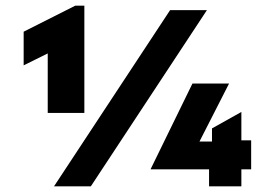

<svg xmlns="http://www.w3.org/2000/svg" viewBox="-20 -661 925 681"><path d="M149.3 -260.4V-471.5L63.9 -429.2V-548.6L247.2 -641H279.2V-260.4ZM171.5 0 583.3 -625H713.9L302.1 0ZM721.5 0V-60.4H514.6V-61.8L662.5 -364.6H792.4L687.5 -159H731.9V-205.6L836.1 -263.9V-163.2H870.8V-60.4H836.1V0Z"/></svg>

Font: Afacad Flux Black
Style: Regular
Weight: 900
Designer: Kristian Moeller
Foundry: Dicotype
Version: Version 1.100